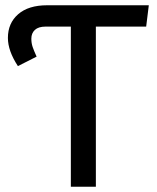

<svg xmlns="http://www.w3.org/2000/svg" viewBox="-20 -709 595 729"><path d="M535 -608H344V0H249V-608H153Q126 -608 112.5 -595.5Q99 -583 99 -562Q99 -545 104 -530.5Q109 -516 119 -494L48 -458Q10 -516 10 -565Q10 -621 49 -655Q88 -689 159 -689H545Z"/></svg>

Font: Fira Sans
Style: Regular
Weight: 400
Designer: bBox Type GmbH & Carrois Corporate GbR & Edenspiekermann AG
Foundry: bBox Type GmbH & Carrois Corporate GbR & Edenspiekermann AG
Version: Version 4.301